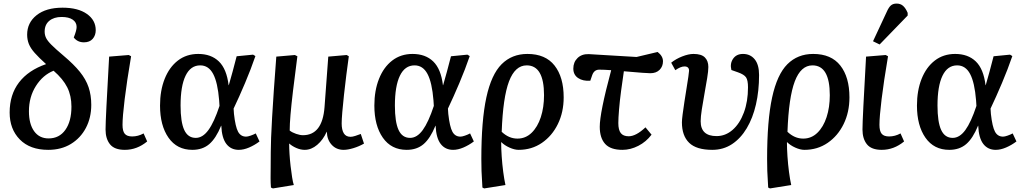

<svg xmlns="http://www.w3.org/2000/svg" viewBox="-20 -825 5740 1075"><path d="M250 14Q148 14 91 -44Q34 -102 34 -195Q34 -295 86.5 -363.5Q139 -432 238 -466Q198 -502 174.5 -528.5Q151 -555 141.5 -579Q132 -603 132 -631Q132 -698 185 -740Q238 -782 330 -782Q417 -782 466.5 -747Q516 -712 516 -656Q516 -627 499 -607.5Q482 -588 450 -588Q414 -588 393 -615Q409 -655 409 -674Q409 -700 387 -715Q365 -730 325 -730Q282 -730 256 -708.5Q230 -687 230 -648Q230 -629 238 -612.5Q246 -596 268.5 -573.5Q291 -551 336 -513Q393 -465 427 -423Q461 -381 476 -336.5Q491 -292 491 -238Q491 -166 461 -109Q431 -52 377 -19Q323 14 250 14ZM252 -50Q312 -50 346 -98Q380 -146 380 -228Q380 -289 356.5 -336Q333 -383 280 -429Q220 -405 181 -343.5Q142 -282 142 -202Q142 -131 171 -90.5Q200 -50 252 -50Z M679 14Q621 14 596 -17Q571 -48 571 -100Q571 -131 576 -230.5Q581 -330 591 -508L701 -517L714 -510Q690 -368 678 -269.5Q666 -171 666 -126Q666 -91 678.5 -76Q691 -61 720 -61Q753 -61 784 -78L804 -33Q747 14 679 14Z M1057 14Q971 14 923.5 -54Q876 -122 876 -234Q876 -318 902 -383.5Q928 -449 976 -486Q1024 -523 1090 -523Q1162 -523 1205.5 -481Q1249 -439 1260 -348H1261Q1271 -382 1282.5 -424.5Q1294 -467 1305 -510L1397 -519L1410 -511Q1385 -438 1352 -360Q1319 -282 1288 -217L1290 -187Q1298 -115 1313 -87.5Q1328 -60 1358 -60Q1367 -60 1383 -65.5Q1399 -71 1412 -78L1433 -33Q1405 -12 1374.5 1Q1344 14 1317 14Q1273 14 1247.5 -19Q1222 -52 1219 -121H1218Q1189 -50 1151.5 -18Q1114 14 1057 14ZM1076 -53Q1115 -53 1147 -97Q1179 -141 1209 -232L1207 -263Q1199 -363 1173.5 -411Q1148 -459 1101 -459Q1047 -459 1019 -401Q991 -343 991 -234Q991 -142 1011.5 -97.5Q1032 -53 1076 -53Z M1508 230 1497 225Q1495 199 1495 172.5Q1495 146 1495.5 111Q1496 76 1496 27Q1496 -37 1503.5 -168Q1511 -299 1527 -508L1631 -517L1645 -510Q1630 -396 1620.5 -316Q1611 -236 1606.5 -182.5Q1602 -129 1602 -94Q1616 -83 1638 -75.5Q1660 -68 1676 -68Q1785 -68 1797 -225L1818 -508L1921 -517L1933 -510Q1926 -461 1919 -404.5Q1912 -348 1906 -294Q1900 -240 1896.5 -197.5Q1893 -155 1893 -134Q1893 -98 1905 -78.5Q1917 -59 1943 -59Q1953 -59 1969 -64Q1985 -69 2000 -75L2018 -21Q1990 -5 1958.5 4.5Q1927 14 1904 14Q1863 14 1837 -14.5Q1811 -43 1810 -87H1809Q1789 -42 1756 -14Q1723 14 1686 14Q1663 14 1639 3.5Q1615 -7 1600 -21H1599Q1599 4 1601 37Q1603 70 1607 104.5Q1611 139 1615.5 167.5Q1620 196 1625 211Z M2257 14Q2171 14 2123.5 -54Q2076 -122 2076 -234Q2076 -318 2102 -383.5Q2128 -449 2176 -486Q2224 -523 2290 -523Q2362 -523 2405.5 -481Q2449 -439 2460 -348H2461Q2471 -382 2482.5 -424.5Q2494 -467 2505 -510L2597 -519L2610 -511Q2585 -438 2552 -360Q2519 -282 2488 -217L2490 -187Q2498 -115 2513 -87.5Q2528 -60 2558 -60Q2567 -60 2583 -65.5Q2599 -71 2612 -78L2633 -33Q2605 -12 2574.5 1Q2544 14 2517 14Q2473 14 2447.5 -19Q2422 -52 2419 -121H2418Q2389 -50 2351.5 -18Q2314 14 2257 14ZM2276 -53Q2315 -53 2347 -97Q2379 -141 2409 -232L2407 -263Q2399 -363 2373.5 -411Q2348 -459 2301 -459Q2247 -459 2219 -401Q2191 -343 2191 -234Q2191 -142 2211.5 -97.5Q2232 -53 2276 -53Z M2691 230 2681 225Q2677 166 2676 132Q2675 98 2675 65Q2675 -150 2703 -279Q2731 -408 2788.5 -465.5Q2846 -523 2933 -523Q3034 -523 3085 -458Q3136 -393 3136 -280Q3136 -197 3103.5 -130.5Q3071 -64 3014 -25Q2957 14 2884 14Q2861 14 2833 1.5Q2805 -11 2787 -29H2786Q2786 7 2789 51Q2792 95 2797.5 137Q2803 179 2810 211ZM2877 -49Q2923 -49 2956.5 -81.5Q2990 -114 3008 -169Q3026 -224 3026 -292Q3026 -459 2929 -459Q2864 -459 2830 -369.5Q2796 -280 2789 -87Q2829 -49 2877 -49Z M3465 14Q3398 14 3368 -19.5Q3338 -53 3338 -115Q3338 -154 3353.5 -231.5Q3369 -309 3402 -432Q3362 -435 3335 -435Q3307 -435 3296 -405L3285 -373Q3244 -370 3217 -388Q3190 -406 3190 -441Q3190 -477 3213.5 -500Q3237 -523 3276 -522L3544 -506L3662 -534Q3692 -511 3692 -482Q3692 -453 3673 -434Q3654 -415 3621 -415Q3609 -415 3575.5 -417.5Q3542 -420 3473 -426Q3465 -373 3457.5 -316.5Q3450 -260 3446 -211.5Q3442 -163 3442 -136Q3442 -97 3456 -79.5Q3470 -62 3500 -62Q3541 -62 3594 -112L3628 -71Q3598 -31 3554 -8.5Q3510 14 3465 14Z M3968 14Q3879 14 3838.5 -25.5Q3798 -65 3798 -140Q3798 -154 3802 -185Q3806 -216 3812 -255Q3818 -294 3824 -331Q3830 -368 3834 -395Q3838 -422 3838 -429Q3838 -453 3812 -453Q3791 -453 3761 -432L3738 -474Q3764 -495 3799.5 -509Q3835 -523 3863 -523Q3907 -523 3926.5 -503.5Q3946 -484 3946 -450Q3946 -428 3939.5 -388Q3933 -348 3924.5 -301.5Q3916 -255 3909.5 -213Q3903 -171 3903 -146Q3903 -63 3992 -63Q4042 -63 4082 -98Q4122 -133 4145 -195Q4168 -257 4168 -336Q4168 -376 4157 -392Q4146 -408 4112 -420L4075 -433Q4066 -469 4084.5 -496Q4103 -523 4140 -523Q4181 -523 4205.5 -493Q4230 -463 4230 -405Q4230 -316 4212.5 -240Q4195 -164 4161 -107Q4127 -50 4078.5 -18Q4030 14 3968 14Z M4291 230 4281 225Q4277 166 4276 132Q4275 98 4275 65Q4275 -150 4303 -279Q4331 -408 4388.5 -465.5Q4446 -523 4533 -523Q4634 -523 4685 -458Q4736 -393 4736 -280Q4736 -197 4703.5 -130.5Q4671 -64 4614 -25Q4557 14 4484 14Q4461 14 4433 1.5Q4405 -11 4387 -29H4386Q4386 7 4389 51Q4392 95 4397.5 137Q4403 179 4410 211ZM4477 -49Q4523 -49 4556.5 -81.5Q4590 -114 4608 -169Q4626 -224 4626 -292Q4626 -459 4529 -459Q4464 -459 4430 -369.5Q4396 -280 4389 -87Q4429 -49 4477 -49Z M4917 14Q4859 14 4834 -17Q4809 -48 4809 -100Q4809 -131 4814 -230.5Q4819 -330 4829 -508L4939 -517L4952 -510Q4928 -368 4916 -269.5Q4904 -171 4904 -126Q4904 -91 4916.5 -76Q4929 -61 4958 -61Q4991 -61 5022 -78L5042 -33Q4985 14 4917 14ZM4905 -576 4868 -594 4945 -759Q4956 -784 4968 -794.5Q4980 -805 5000 -805Q5022 -805 5036.5 -792Q5051 -779 5062 -753V-738Z M5295 14Q5209 14 5161.5 -54Q5114 -122 5114 -234Q5114 -318 5140 -383.5Q5166 -449 5214 -486Q5262 -523 5328 -523Q5400 -523 5443.5 -481Q5487 -439 5498 -348H5499Q5509 -382 5520.5 -424.5Q5532 -467 5543 -510L5635 -519L5648 -511Q5623 -438 5590 -360Q5557 -282 5526 -217L5528 -187Q5536 -115 5551 -87.5Q5566 -60 5596 -60Q5605 -60 5621 -65.5Q5637 -71 5650 -78L5671 -33Q5643 -12 5612.5 1Q5582 14 5555 14Q5511 14 5485.5 -19Q5460 -52 5457 -121H5456Q5427 -50 5389.5 -18Q5352 14 5295 14ZM5314 -53Q5353 -53 5385 -97Q5417 -141 5447 -232L5445 -263Q5437 -363 5411.5 -411Q5386 -459 5339 -459Q5285 -459 5257 -401Q5229 -343 5229 -234Q5229 -142 5249.5 -97.5Q5270 -53 5314 -53Z"/></svg>

Font: Literata 12pt Medium
Style: Italic
Weight: 500
Italic angle: -2°
Designer: Latin by Veronika Burian and Jose Scaglione. Greek by Irene Vlachou. Cyrillic by Vera Evstafieva
Foundry: TypeTogether
Version: Version 3.002